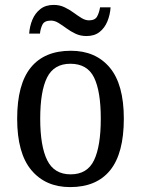

<svg xmlns="http://www.w3.org/2000/svg" viewBox="-20 -753 576 783"><path d="M266 10Q166 10 108 -59Q50 -128 50 -269Q50 -409 105.5 -477.5Q161 -546 269 -546Q370 -546 427.5 -477.5Q485 -409 485 -269Q485 -128 429.5 -59Q374 10 266 10ZM268 -42Q336 -42 363.5 -99.5Q391 -157 391 -269Q391 -381 363.5 -437Q336 -493 267 -493Q200 -493 172 -437Q144 -381 144 -269Q144 -157 172.5 -99.5Q201 -42 268 -42ZM333 -606Q308 -606 288 -615.5Q268 -625 251 -637.5Q234 -650 218.5 -659.5Q203 -669 188 -669Q161 -669 153 -652.5Q145 -636 143 -616H99Q101 -646 112 -672.5Q123 -699 144.5 -716Q166 -733 199 -733Q223 -733 243 -723.5Q263 -714 280 -701.5Q297 -689 312.5 -679.5Q328 -670 343 -670Q368 -670 376.5 -686.5Q385 -703 388 -723H431Q429 -693 418 -666Q407 -639 386 -622.5Q365 -606 333 -606Z"/></svg>

Font: Noto Serif Myanmar SemCond
Style: Regular
Weight: 400
Width: 4
Designer: Ben Mitchell and the Monotype Design Team
Foundry: Monotype Imaging Inc.
Version: Version 2.106; ttfautohint (v1.8.4.7-5d5b)